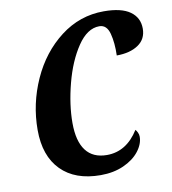

<svg xmlns="http://www.w3.org/2000/svg" viewBox="-83 -800 787 881"><g transform="rotate(-10 311.0 -359.0)"><path d="M66 -244Q66 -366 116.5 -478Q167 -590 257 -659Q347 -728 459 -728Q541 -728 581.5 -699Q622 -670 622 -619Q622 -570 583.5 -544Q545 -518 483 -518Q485 -576 473.5 -620Q462 -664 427 -664Q371 -664 325.5 -596.5Q280 -529 254.5 -431Q229 -333 229 -248Q229 -163 262 -119.5Q295 -76 360 -76Q451 -76 508 -167Q513 -162 517.5 -152.5Q522 -143 522 -133Q522 -99 496 -65.5Q470 -32 423 -11Q376 10 316 10Q197 10 131.5 -56.5Q66 -123 66 -244Z"/></g></svg>

Font: Noto Serif CondExtraBold
Style: Italic
Weight: 800
Width: 3
Italic angle: -12°
Designer: Monotype Design Team
Foundry: Monotype Imaging Inc.
Version: Version 1.001